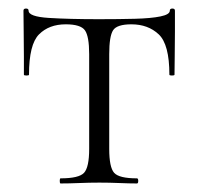

<svg xmlns="http://www.w3.org/2000/svg" viewBox="-20 -430 465 450"><path d="M122 0Q120 0 120 -6Q120 -12 122 -12Q165 -12 177 -25Q189 -38 189 -81V-303Q189 -345 179 -359Q169 -373 134 -373Q95 -373 71.5 -349.5Q48 -326 48 -255Q48 -253 42 -253Q36 -253 36 -255Q36 -269 36 -297.5Q36 -326 35.5 -356Q35 -386 35 -405Q35 -410 41 -410Q47 -410 47 -405Q47 -391 94.5 -388Q142 -385 212 -385Q259 -385 296.5 -386Q334 -387 356 -391.5Q378 -396 378 -405Q378 -410 384 -410Q390 -410 390 -405Q390 -386 390 -356Q390 -326 389.5 -297.5Q389 -269 389 -255Q389 -253 383 -253Q377 -253 377 -255Q377 -326 352 -349.5Q327 -373 288 -373Q254 -373 245 -359Q236 -345 236 -303V-81Q236 -38 247.5 -25Q259 -12 301 -12Q304 -12 304 -6Q304 0 301 0Q283 0 260 -1Q237 -2 213 -2Q189 -2 165.5 -1Q142 0 122 0Z"/></svg>

Font: Cormorant Light
Style: Regular
Weight: 300
Designer: Christian Thalmann (Catharsis Fonts)
Foundry: Catharsis Fonts
Version: Version 4.000